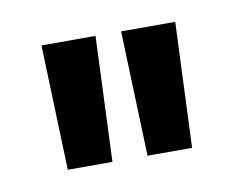

<svg xmlns="http://www.w3.org/2000/svg" viewBox="-36 -581 317 255"><g transform="rotate(-10 122.5 -453.5)"><path d="M145.6 -368.9 139.7 -537.6H212.7L205.7 -368.9ZM38.1 -368.9 32.3 -537.6H105.2L98.3 -368.9Z"/></g></svg>

Font: Parastoo
Style: Regular
Weight: 400
Foundry: Saber Rastikerdar (saber.rastikerdar@gmail.com)
Version: Version 3.000